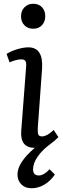

<svg xmlns="http://www.w3.org/2000/svg" viewBox="-20 -773 338 1022"><path d="M92 -686Q92 -716 110.5 -734.5Q129 -753 157 -753Q186 -753 203.5 -734.5Q221 -716 221 -687Q221 -658 203.5 -639Q186 -620 157 -620Q128 -620 110 -638.5Q92 -657 92 -686ZM93 -77 119 -416Q121 -439 115.5 -448Q110 -457 94 -457Q67 -457 31 -441L15 -486Q41 -502 73.5 -511.5Q106 -521 131 -521Q211 -521 204 -408L181 -90Q180 -65 184.5 -56Q189 -47 204 -47Q216 -47 230.5 -54.5Q245 -62 266 -81L291 -43Q282 -34 271 -24.5Q260 -15 249 -7Q206 24 181 60Q156 96 156 128Q156 161 187 161Q213 161 244 128L272 156Q249 190 216.5 209.5Q184 229 148 229Q114 229 93.5 208.5Q73 188 73 155Q73 93 165 14Q86 14 93 -77Z"/></svg>

Font: Literata 12pt
Style: Italic
Weight: 400
Italic angle: -2°
Designer: Latin by Veronika Burian and Jose Scaglione. Greek by Irene Vlachou. Cyrillic by Vera Evstafieva
Foundry: TypeTogether
Version: Version 3.002